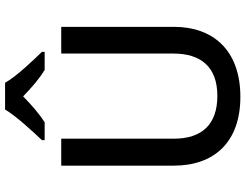

<svg xmlns="http://www.w3.org/2000/svg" viewBox="-128 -854 991 776"><g transform="rotate(-90 368.0 -465.5)"><path d="M422 -941H314C287 -896 227 -831 190 -792V-781H262C297 -803 331 -833 367 -868C403 -833 439 -802 474 -781H547V-792C510 -830 447 -896 422 -941ZM648 -258V-714H540V-260C540 -153 489 -83 369 -83C253 -83 196 -146 196 -259V-714H87V-259C87 -95 183 10 365 10C557 10 648 -104 648 -258Z"/></g></svg>

Font: Noto Sans Georgian Medium
Style: Regular
Weight: 500
Designer: Monotype Design Team, Akaki Razmadze
Foundry: Google LLC
Version: Version 2.005